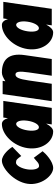

<svg xmlns="http://www.w3.org/2000/svg" viewBox="705 -1273 583 2033"><g transform="rotate(-90 996.5 -256.5)"><path d="M457.9 -417C443.5 -442 376.8 -528 311.6 -528C232.3 -528 88 -401 67.1 -256C46.2 -111 154.1 15 233.4 15C304.6 15 389.4 -67 411.8 -97L342.2 -190C302.8 -160 288.9 -134.3 254.6 -134.3C225.7 -134.3 210 -191 219.4 -256.3C228.8 -321.5 260.9 -378.7 289.8 -378.7C321.6 -378.7 328.7 -368 361.3 -323Z M444.4 -256C422.8 -106 510.3 15 621.6 15C651.1 15 680.9 -16 703 -58H703.9L695.5 0H870.5L944.4 -513H768.6L761.5 -464C749.7 -505 729 -528 699.9 -528C588.6 -528 466 -406 444.4 -256ZM632.4 -256C642.6 -327 672.2 -377 700.5 -377C728.3 -377 744.6 -327 734.4 -256C724.3 -186 694.8 -136 665.7 -136C635.4 -136 622.3 -186 632.4 -256Z M1125.9 0 1161.1 -244C1175.6 -345 1192.6 -384 1223.8 -384C1255.1 -384 1260.8 -345 1246.3 -244L1211.1 0H1388.1L1429.5 -287C1454.3 -459 1378.2 -528 1244.6 -528C1217.3 -528 1189.5 -514 1152.6 -491L1156.8 -520H1016.8L941.9 0Z M1493.4 -256C1471.8 -106 1559.3 15 1670.6 15C1700.1 15 1729.9 -16 1752 -58H1752.9L1744.5 0H1919.5L1993.4 -513H1817.6L1810.5 -464C1798.7 -505 1778 -528 1748.9 -528C1637.6 -528 1515 -406 1493.4 -256ZM1681.4 -256C1691.6 -327 1721.2 -377 1749.5 -377C1777.3 -377 1793.6 -327 1783.4 -256C1773.3 -186 1743.8 -136 1714.7 -136C1684.4 -136 1671.3 -186 1681.4 -256Z"/></g></svg>

Font: Blink
Style: Obl
Weight: 400
Designer: Mew Too
Foundry: Cannot Into Space Fonts
Version: Version 001.000